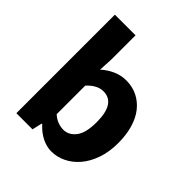

<svg xmlns="http://www.w3.org/2000/svg" viewBox="-196 -827 966 966"><g transform="rotate(45 286.5 -344.5)"><path d="M325 12Q292 12 258.5 -4.5Q225 -21 196 -53H192L180 0H65V-701H212V-529L208 -453Q237 -479 270.5 -493.5Q304 -508 339 -508Q384 -508 420 -490Q456 -472 481.5 -439.5Q507 -407 520.5 -360.5Q534 -314 534 -257Q534 -193 516.5 -143Q499 -93 469.5 -58.5Q440 -24 402.5 -6Q365 12 325 12ZM291 -108Q329 -108 356 -142.5Q383 -177 383 -254Q383 -388 297 -388Q253 -388 212 -343V-140Q232 -122 252 -115Q272 -108 291 -108Z"/></g></svg>

Font: TypoPRO Source Sans Pro
Style: Bold
Weight: 700
Designer: Paul D. Hunt
Foundry: Adobe Systems Incorporated
Version: Version 2.020;PS 2.000;hotconv 1.0.86;makeotf.lib2.5.63406